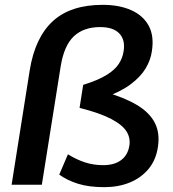

<svg xmlns="http://www.w3.org/2000/svg" viewBox="-20 -764 714 794"><path d="M28 0 103 -474Q125 -609 198.5 -676.5Q272 -744 405 -744Q473 -744 522.5 -722Q572 -700 595 -657.5Q618 -615 608 -552Q603 -516 582.5 -481.5Q562 -447 521 -416Q480 -385 411 -360L413 -384Q494 -361 546 -330Q598 -299 620 -256.5Q642 -214 633 -156Q625 -102 594 -65Q563 -28 516 -9Q469 10 411 10Q348 10 303 -4Q258 -18 225 -42L261 -126Q296 -104 331.5 -92.5Q367 -81 407 -81Q453 -81 481 -102Q509 -123 515 -162Q520 -193 503.5 -220Q487 -247 441 -271.5Q395 -296 309 -318L324 -413Q385 -432 420 -453.5Q455 -475 471 -499.5Q487 -524 491 -551Q499 -598 474 -625Q449 -652 394 -652Q326 -652 285.5 -614Q245 -576 231 -490L153 0Z"/></svg>

Font: Mulish ExtraLight
Style: Italic
Weight: 200
Italic angle: -9°
Designer: Vernon Adams
Foundry: Vernon Adams
Version: Version 3.603